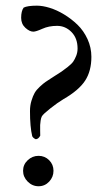

<svg xmlns="http://www.w3.org/2000/svg" viewBox="-20 -647 388 678"><path d="M77.9 -5.6Q61.5 -22 61.5 -43.9Q61.5 -65.9 77.9 -81.3Q94.2 -96.7 116.2 -96.7Q138.2 -96.7 153.6 -81.3Q168.9 -65.9 168.9 -43.9Q168.9 -22 153.6 -5.6Q138.2 10.7 116.2 10.7Q94.2 10.7 77.9 -5.6ZM97.7 -535.2Q84.5 -535.2 69.6 -548.8Q54.7 -562.5 54.7 -584Q54.7 -607.9 63.5 -620.1Q77.1 -627 110.4 -627Q130.4 -627 155.3 -619.4Q180.2 -611.8 206.1 -596.2Q231.9 -580.6 253.7 -559.6Q275.4 -538.6 289.1 -508.8Q302.7 -479 302.7 -446.3Q302.7 -396 280.5 -362.1Q258.3 -328.1 204.1 -296.9Q183.6 -284.7 158 -264.4Q132.3 -244.1 127.9 -236.3Q125 -231 123.5 -221.4Q122.1 -211.9 121.8 -205.3Q121.6 -198.7 121.8 -185.1Q122.1 -171.4 122.1 -168Q116.2 -156.2 106.4 -155.3Q97.2 -159.2 93.8 -166Q85.9 -198.7 85.9 -254.9Q85.9 -274.4 91.1 -291.3Q96.2 -308.1 102.3 -318.8Q108.4 -329.6 120.6 -340.8Q132.8 -352.1 140.4 -357.4Q147.9 -362.8 162.1 -371.6Q167 -374.5 168.9 -376Q189 -388.7 197 -394Q205.1 -399.4 219 -410.4Q232.9 -421.4 238.5 -429.4Q244.1 -437.5 249 -449.7Q253.9 -461.9 253.9 -475.6Q253.9 -512.2 232.4 -533.9Q210.9 -555.7 181.6 -555.7Q152.3 -555.7 129.6 -545.4Q106.9 -535.2 97.7 -535.2Z"/></svg>

Font: Amiri
Style: Slanted
Weight: 400
Italic angle: 9°
Designer: Khaled Hosny
Version: Version 000.107